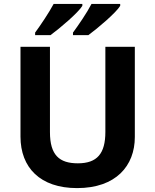

<svg xmlns="http://www.w3.org/2000/svg" viewBox="-20 -954 796 984"><path d="M596 -924V-934H449C426 -889 382 -825 354 -787V-774H433C482 -810 575 -889 596 -924ZM402 -924V-934H255C231 -889 188 -825 160 -787V-774H239C288 -810 381 -889 402 -924ZM671 -252V-714H520V-278C520 -167 478 -117 379 -117C284 -117 236 -159 236 -277V-714H85V-254C85 -95 186 10 375 10C574 10 671 -104 671 -252Z"/></svg>

Font: Noto Sans Malayalam
Style: Bold
Weight: 700
Designer: Jelle Bosma - Monotype Design Team
Foundry: Monotype Imaging Inc.
Version: Version 2.104